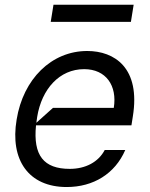

<svg xmlns="http://www.w3.org/2000/svg" viewBox="-20 -764 621 796"><path d="M201.7 -744.3 190.3 -673.3H522.7L534.1 -744.3ZM341.6 -552.6C193.2 -552.6 76 -436.1 49 -268.5C20.6 -100.9 98.7 11.4 256.4 11.4C367.2 11.4 456.7 -43.7 499.3 -142H414.1C387.8 -92 334.5 -63.9 269.2 -63.9C161.2 -63.9 116.8 -119.7 129.3 -244.3H524.9L530.5 -279.8C563.9 -483 454.5 -552.6 341.6 -552.6ZM199.6 -316.8 130.7 -255C131.7 -263.1 132.8 -271.3 134.2 -279.8C153.1 -395.2 226.6 -477.3 328.8 -477.3C419.4 -477.3 466.6 -409.1 451.7 -316.8Z"/></svg>

Font: Riot Sans 2.0
Style: Italic
Weight: 400
Italic angle: -9.39999°
Designer: Rasmus Andersson
Foundry: rsms
Version: Version 3.006;hotconv 1.0.109;makeotfexe 2.5.65596